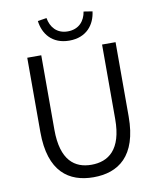

<svg xmlns="http://www.w3.org/2000/svg" viewBox="-100 -1016 917 1107"><g transform="rotate(-10 358.0 -462.5)"><path d="M358 13C502 13 617 -64 617 -297V-732H538V-296C538 -116 457 -60 358 -60C261 -60 182 -116 182 -296V-732H100V-297C100 -64 214 13 358 13ZM357 -787C459 -787 508 -855 517 -930L466 -938C458 -885 423 -841 357 -841C292 -841 258 -885 249 -938L197 -930C206 -855 255 -787 357 -787Z"/></g></svg>

Font: Noto Sans CJK SC DemiLight
Style: Regular
Weight: 350
Designer: Ryoko NISHIZUKA 西塚涼子 (kana, bopomofo & ideographs); Paul D. Hunt (Latin, Greek & Cyrillic); Sandoll Communications 산돌커뮤니
Foundry: Adobe
Version: Version 2.004;hotconv 1.0.118;makeotfexe 2.5.65603